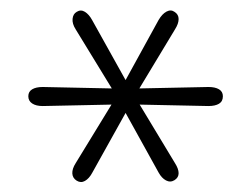

<svg xmlns="http://www.w3.org/2000/svg" viewBox="-20 -727 488 373"><path d="M129 -376Q121 -381 120.5 -390Q120 -399 127 -410L201 -531L206 -524L63 -521Q50 -521 42.5 -526Q35 -531 35 -540Q35 -549 42.5 -553.5Q50 -558 63 -558L206 -555L201 -549L127 -670Q120 -681 121 -690.5Q122 -700 129 -704Q137 -709 145 -704Q153 -699 159 -688L227 -566H221L288 -688Q295 -700 303.5 -704.5Q312 -709 319 -704Q327 -699 327 -690Q327 -681 320 -670L247 -549L241 -555L385 -558Q398 -558 405.5 -553.5Q413 -549 413 -540Q413 -530 405.5 -525.5Q398 -521 385 -521L241 -524L247 -531L320 -410Q327 -399 327 -390.5Q327 -382 319 -377Q311 -372 302.5 -376.5Q294 -381 288 -392L221 -513H227L159 -391Q153 -380 145 -375.5Q137 -371 129 -376Z"/></svg>

Font: Nunito ExtraLight
Style: Regular
Weight: 200
Designer: Vernon Adams
Foundry: Vernon Adams
Version: Version 3.602